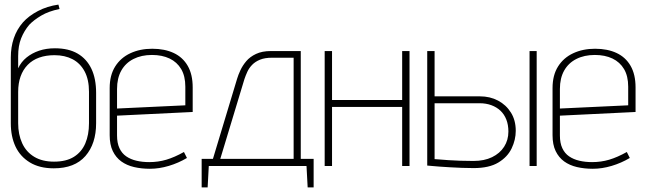

<svg xmlns="http://www.w3.org/2000/svg" viewBox="-20 -722 2814 835"><path d="M219 -512Q181 -512 150 -501.5Q119 -491 95.5 -472Q72 -453 59 -425V-478Q59 -523 72 -555.5Q85 -588 107 -614Q127 -635 159 -654Q191 -673 239 -683L234 -702Q185 -695 145 -674Q105 -653 80 -625Q53 -594 40 -555.5Q27 -517 27 -472V-186Q27 -128 47.5 -84.5Q68 -41 110 -15.5Q152 10 214 10Q305 10 351.5 -43.5Q398 -97 398 -186V-318Q398 -380 377.5 -423Q357 -466 317.5 -489Q278 -512 219 -512ZM217 -482Q262 -482 295.5 -464.5Q329 -447 348 -411.5Q367 -376 367 -323V-186Q367 -136 351 -98.5Q335 -61 301.5 -40Q268 -19 215 -19Q164 -19 129 -40Q94 -61 76.5 -99Q59 -137 59 -186V-322Q59 -360 69.5 -389.5Q80 -419 100.5 -440Q121 -461 150.5 -471.5Q180 -482 217 -482Z M489 -133V-219L818 -235V-342Q818 -398 796.5 -435.5Q775 -473 735.5 -491.5Q696 -510 642 -510Q589 -510 547 -490.5Q505 -471 481 -433Q457 -395 457 -339V-134Q457 -93 470.5 -65Q484 -37 507.5 -20Q531 -3 563 4.5Q595 12 632 12Q672 12 714 -0.5Q756 -13 793 -35L780 -61Q739 -38 703.5 -27.5Q668 -17 629 -17Q599 -17 573.5 -23Q548 -29 529 -42Q510 -55 499.5 -77.5Q489 -100 489 -133ZM786 -345V-264L489 -250V-335Q489 -382 507.5 -415Q526 -448 560.5 -465.5Q595 -483 641 -483Q685 -483 717.5 -467.5Q750 -452 768 -421.5Q786 -391 786 -345Z M1288 -31V-500H1158Q1120 -500 1093.5 -487.5Q1067 -475 1051 -456Q1035 -437 1025.5 -416.5Q1016 -396 1011 -379L906 -31H857V93H883L888 0H1313L1318 93H1344V-31ZM938 -31 1043 -378Q1048 -393 1055.5 -409.5Q1063 -426 1076.5 -440Q1090 -454 1111 -462.5Q1132 -471 1163 -471H1257V-31Z M1729 -287H1424V-500H1392V0H1424V-257H1729V0H1761V-500H1729Z M2283 0H2314V-500H2283ZM2067 -303H1870V-500H1838V-2Q1841 -2 1855 -0.5Q1869 1 1890.5 2.5Q1912 4 1937 5.5Q1962 7 1989 8Q2016 9 2040 9Q2107 9 2147 -15Q2187 -39 2205 -76.5Q2223 -114 2223 -153Q2223 -199 2202 -232.5Q2181 -266 2146 -284.5Q2111 -303 2067 -303ZM2039 -22Q2008 -22 1980.5 -23Q1953 -24 1930 -25.5Q1907 -27 1891.5 -28.5Q1876 -30 1870 -30V-273H2066Q2094 -273 2117 -264.5Q2140 -256 2156.5 -240.5Q2173 -225 2182 -202Q2191 -179 2191 -150Q2191 -113 2172.5 -84Q2154 -55 2120 -38.5Q2086 -22 2039 -22Z M2415 -133V-219L2744 -235V-342Q2744 -398 2722.5 -435.5Q2701 -473 2661.5 -491.5Q2622 -510 2568 -510Q2515 -510 2473 -490.5Q2431 -471 2407 -433Q2383 -395 2383 -339V-134Q2383 -93 2396.5 -65Q2410 -37 2433.5 -20Q2457 -3 2489 4.5Q2521 12 2558 12Q2598 12 2640 -0.5Q2682 -13 2719 -35L2706 -61Q2665 -38 2629.5 -27.5Q2594 -17 2555 -17Q2525 -17 2499.5 -23Q2474 -29 2455 -42Q2436 -55 2425.5 -77.5Q2415 -100 2415 -133ZM2712 -345V-264L2415 -250V-335Q2415 -382 2433.5 -415Q2452 -448 2486.5 -465.5Q2521 -483 2567 -483Q2611 -483 2643.5 -467.5Q2676 -452 2694 -421.5Q2712 -391 2712 -345Z"/></svg>

Font: Advent Pro ExtraLight
Style: Regular
Weight: 250
Version: Version 3.000